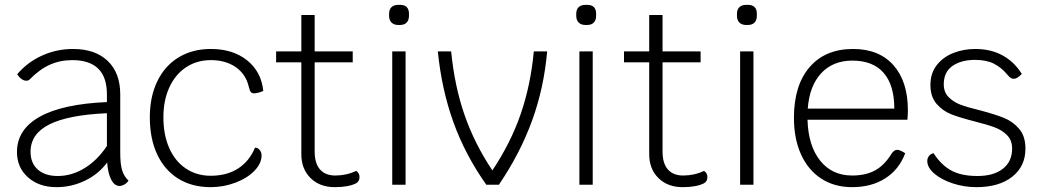

<svg xmlns="http://www.w3.org/2000/svg" viewBox="-20 -762 4290 792"><path d="M510 -17Q505 -8 494 -1.5Q483 5 473 5Q452 5 438.5 -21.5Q425 -48 422 -92Q388 -45 332 -17.5Q276 10 213 10Q141 10 95.5 -30.5Q50 -71 50 -135Q50 -228 144 -280.5Q238 -333 421 -341V-373Q421 -514 278 -514Q228 -514 185.5 -495Q143 -476 102 -434Q97 -429 88 -429Q79 -429 69 -436Q59 -443 51 -456Q94 -506 154 -533Q214 -560 281 -560Q373 -560 424.5 -510.5Q476 -461 476 -373V-132Q476 -86 483.5 -60.5Q491 -35 510 -17ZM421 -160V-295Q262 -288 184 -249Q106 -210 106 -136Q106 -89 136 -62.5Q166 -36 218 -36Q276 -36 329 -68.5Q382 -101 421 -160Z M598 -278Q598 -363 629 -427Q660 -491 717 -525.5Q774 -560 850 -560Q941 -560 999.5 -513Q1058 -466 1066 -387Q1058 -383 1047 -380Q1036 -377 1028 -377Q1019 -377 1014.5 -382.5Q1010 -388 1006 -405Q994 -456 952.5 -485Q911 -514 850 -514Q792 -514 747.5 -484.5Q703 -455 678.5 -401.5Q654 -348 654 -278Q654 -206 678 -151.5Q702 -97 746.5 -67Q791 -37 849 -37Q915 -37 961.5 -66.5Q1008 -96 1032 -153Q1043 -153 1051 -143.5Q1059 -134 1059 -121Q1059 -88 1029.5 -57.5Q1000 -27 951 -8.5Q902 10 849 10Q772 10 715.5 -25Q659 -60 628.5 -125Q598 -190 598 -278Z M1463 -31Q1463 -14 1449 -6Q1418 10 1361 10Q1299 10 1261 -27.5Q1223 -65 1223 -126V-505H1119V-550H1223V-700H1278V-550H1435V-505H1278V-137Q1278 -88 1300 -63Q1322 -38 1363 -38Q1409 -38 1449 -57Q1463 -49 1463 -31Z M1598 -550H1653V0H1598ZM1585 -697V-705Q1585 -723 1595 -732.5Q1605 -742 1623 -742H1630Q1667 -742 1667 -705V-697Q1667 -679 1657.5 -669Q1648 -659 1630 -659H1623Q1605 -659 1595 -669Q1585 -679 1585 -697Z M2237 -550Q2224 -400 2175 -265Q2126 -130 2038 0H1986Q1899 -123 1850.5 -257.5Q1802 -392 1786 -550H1841Q1855 -407 1896 -288.5Q1937 -170 2011 -59Q2087 -173 2128 -292Q2169 -411 2182 -550Z M2370 -550H2425V0H2370ZM2357 -697V-705Q2357 -723 2367 -732.5Q2377 -742 2395 -742H2402Q2439 -742 2439 -705V-697Q2439 -679 2429.5 -669Q2420 -659 2402 -659H2395Q2377 -659 2367 -669Q2357 -679 2357 -697Z M2898 -31Q2898 -14 2884 -6Q2853 10 2796 10Q2734 10 2696 -27.5Q2658 -65 2658 -126V-505H2554V-550H2658V-700H2713V-550H2870V-505H2713V-137Q2713 -88 2735 -63Q2757 -38 2798 -38Q2844 -38 2884 -57Q2898 -49 2898 -31Z M3033 -550H3088V0H3033ZM3020 -697V-705Q3020 -723 3030 -732.5Q3040 -742 3058 -742H3065Q3102 -742 3102 -705V-697Q3102 -679 3092.5 -669Q3083 -659 3065 -659H3058Q3040 -659 3030 -669Q3020 -679 3020 -697Z M3723 -268H3311Q3314 -161 3363 -99.5Q3412 -38 3495 -38Q3551 -38 3589.5 -59Q3628 -80 3657 -127Q3668 -144 3681 -144Q3692 -144 3714 -130Q3689 -63 3632 -26.5Q3575 10 3495 10Q3422 10 3368 -25Q3314 -60 3284.5 -124.5Q3255 -189 3255 -276Q3255 -410 3319.5 -485Q3384 -560 3499 -560Q3606 -560 3665.5 -493Q3725 -426 3725 -307Q3725 -286 3723 -268ZM3669 -314Q3669 -411 3625 -461.5Q3581 -512 3496 -512Q3416 -512 3367.5 -460Q3319 -408 3312 -314Z M3805 -98Q3805 -110 3812.5 -119Q3820 -128 3831 -130Q3861 -83 3902.5 -59.5Q3944 -36 4012 -36Q4079 -36 4117 -66Q4155 -96 4155 -149Q4155 -183 4134.5 -204Q4114 -225 4083.5 -236.5Q4053 -248 4001 -261Q3942 -276 3905.5 -290Q3869 -304 3843.5 -333.5Q3818 -363 3818 -411Q3818 -461 3845 -494.5Q3872 -528 3914 -544Q3956 -560 4003 -560Q4067 -560 4115.5 -533.5Q4164 -507 4195 -457Q4184 -446 4176.5 -441.5Q4169 -437 4161 -437Q4149 -437 4138 -451Q4112 -483 4080.5 -499Q4049 -515 4002 -515Q3945 -515 3909 -490Q3873 -465 3873 -414Q3873 -382 3893 -361.5Q3913 -341 3942.5 -330Q3972 -319 4022 -307Q4083 -291 4120.5 -276Q4158 -261 4184 -230.5Q4210 -200 4210 -149Q4210 -76 4155.5 -33Q4101 10 4008 10Q3957 10 3910 -5.5Q3863 -21 3834 -46Q3805 -71 3805 -98Z"/></svg>

Font: Krub Light
Style: Regular
Weight: 300
Designer: Ekaluck Peanpanawate
Foundry: Cadson Demak Co.,Ltd.
Version: Version 1.000; ttfautohint (v1.6)